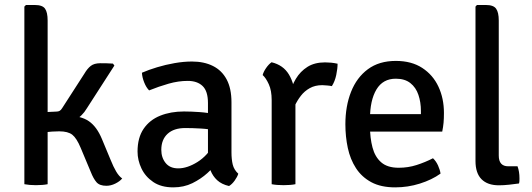

<svg xmlns="http://www.w3.org/2000/svg" viewBox="-20 -756 2184 788"><path d="M175.5 0Q155.5 4 127.5 4Q101 4 80 0V-729L86.5 -735.5H123Q154.5 -735.5 165 -720.2Q175.5 -705 175.5 -672ZM433.5 -101Q445.5 -71 456.8 -52Q468 -33 481.5 -23.5Q471.5 -11.5 453.2 -2.5Q435 6.5 416.5 6.5Q389 6.5 376.2 -8Q363.5 -22.5 352.5 -50.5L311 -149.5Q294.5 -189 276.8 -203Q259 -217 223 -217Q209.5 -217 194.5 -216Q179.5 -215 161.5 -213L126.5 -209.5V-281H257.5Q312 -281 344.8 -258.5Q377.5 -236 398.5 -185ZM336.5 -311.5Q317 -278.5 288 -264Q259 -249.5 218.5 -249.5H136V-294.5L211 -298Q219.5 -298 225 -301.2Q230.5 -304.5 235 -312L326.5 -454Q338.5 -474.5 352.5 -485.5Q366.5 -496.5 392 -496.5Q406.5 -496.5 418.2 -496.2Q430 -496 443.5 -495L449.5 -487Z M544.5 -134Q544.5 -191 569.5 -227.5Q594.5 -264 637.5 -281.2Q680.5 -298.5 735 -298.5Q763.5 -298.5 799.2 -296Q835 -293.5 865 -286V-220Q838 -226.5 804 -228.5Q770 -230.5 740.5 -230.5Q693.5 -230.5 667.8 -206.8Q642 -183 642 -141Q642 -109 659.8 -87Q677.5 -65 711.5 -65Q748.5 -65 790.2 -91Q832 -117 860 -167.5L875.5 -90.5Q857.5 -69.5 831 -45.5Q804.5 -21.5 769.5 -4.2Q734.5 13 691 13Q641.5 13 609 -9Q576.5 -31 560.5 -64.8Q544.5 -98.5 544.5 -134ZM958 -43Q954 -30 943.2 -15Q932.5 0 920 7.5Q889.5 0.5 871.2 -16.5Q853 -33.5 844 -56.8Q835 -80 833.5 -106.5V-333Q833.5 -382 811.5 -403Q789.5 -424 750.5 -424Q712 -424 671.8 -412.5Q631.5 -401 592 -385Q580 -397 571.8 -417.8Q563.5 -438.5 562.5 -457.5Q590 -469.5 624.8 -480Q659.5 -490.5 696.8 -497Q734 -503.5 768 -503.5Q817.5 -503.5 854 -485.2Q890.5 -467 910.2 -430Q930 -393 930 -336V-131Q930 -102 935.2 -80.5Q940.5 -59 958 -43Z M1365.5 -494.5Q1365.5 -474.5 1360 -448.2Q1354.5 -422 1342 -402.5Q1332.5 -404.5 1322.5 -405.2Q1312.5 -406 1302.5 -406.5Q1273 -406.5 1251.2 -394.2Q1229.5 -382 1214.5 -362.5Q1199.5 -343 1189.2 -320.5Q1179 -298 1172.5 -277L1158 -295.5Q1159 -330 1167.5 -366Q1176 -402 1194.2 -432.5Q1212.5 -463 1241.8 -481.5Q1271 -500 1314 -500Q1326.5 -500 1339 -498.8Q1351.5 -497.5 1365.5 -494.5ZM1058 -448Q1061.5 -461.5 1072.2 -477Q1083 -492.5 1094.5 -500.5Q1142.5 -489 1165.8 -450.2Q1189 -411.5 1192.5 -353.5V0Q1172 4 1144 4Q1115.5 4 1095 0V-345Q1095 -384.5 1083.2 -410.2Q1071.5 -436 1058 -448Z M1458.5 -216V-287.5H1707.5V-300.5Q1707.5 -336.5 1697.2 -366.8Q1687 -397 1664.2 -415Q1641.5 -433 1604.5 -433Q1551.5 -433 1525 -388.8Q1498.5 -344.5 1498.5 -268V-238Q1498.5 -189.5 1508.8 -150.8Q1519 -112 1544.5 -89.8Q1570 -67.5 1616.5 -67.5Q1655 -67.5 1690 -78.8Q1725 -90 1757 -106.5Q1769.5 -95 1777.8 -76.8Q1786 -58.5 1788 -43.5Q1752.5 -18 1703.2 -2.5Q1654 13 1602 13Q1543.5 13 1504 -8.2Q1464.5 -29.5 1441 -65.8Q1417.5 -102 1407.5 -148.5Q1397.5 -195 1397.5 -246Q1397.5 -320.5 1420.8 -379.2Q1444 -438 1490 -472Q1536 -506 1604.5 -506Q1669 -506 1713 -477.2Q1757 -448.5 1779.5 -400.2Q1802 -352 1802 -292.5Q1802 -269.5 1800.5 -252.8Q1799 -236 1795 -216Z M2104 -73.5Q2112 -52 2112 -24Q2112 -18.5 2111.8 -13Q2111.5 -7.5 2110 -3Q2093.5 -0.5 2070 2Q2046.5 4.5 2027.5 4.5Q1981 4.5 1956.2 -20.5Q1931.5 -45.5 1931.5 -95V-729L1937.5 -735.5H1974.5Q2005.5 -735.5 2016.2 -720.2Q2027 -705 2027 -672V-117.5Q2027 -95.5 2036.8 -84.5Q2046.5 -73.5 2066 -73.5Z"/></svg>

Font: Signika Negative Light
Style: Regular
Weight: 400
Version: Version 2.001